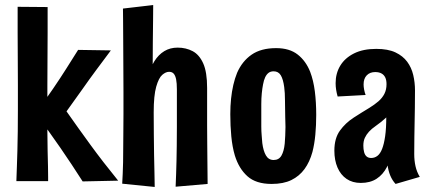

<svg xmlns="http://www.w3.org/2000/svg" viewBox="-20 -720 1705 762"><path d="M308 0Q266 -66 219.5 -133.5Q173 -201 121 -270Q162 -326 191 -368.5Q220 -411 243 -447.5Q266 -484 290 -522L420 -520Q390 -480 362.5 -443Q335 -406 307 -366Q279 -326 244 -278Q291 -211 339.5 -144.5Q388 -78 449 -3ZM45 -1Q45 -1 45.5 -16.5Q46 -32 47 -58.5Q48 -85 49 -121Q50 -157 50.5 -198.5Q51 -240 51 -284Q51 -328 51 -382Q51 -436 50.5 -490.5Q50 -545 50 -591Q50 -637 50 -665Q50 -693 50 -693L169 -692Q169 -692 169 -664Q169 -636 169 -589.5Q169 -543 168.5 -488.5Q168 -434 168 -380Q168 -326 168 -283Q168 -240 168 -198.5Q168 -157 169 -121Q170 -85 170.5 -58.5Q171 -32 171 -16.5Q171 -1 171 -1Z M465 9Q466 -9 467 -30Q468 -51 468.5 -76Q469 -101 469 -130.5Q469 -160 469.5 -194Q470 -228 470 -267Q470 -307 470 -357Q470 -407 469.5 -459.5Q469 -512 469 -559Q469 -606 468.5 -640Q468 -674 468 -686L588 -700Q588 -675 587.5 -637Q587 -599 586.5 -553Q586 -507 586 -458Q586 -409 587 -361.5Q588 -314 590 -274Q590 -229 590.5 -186Q591 -143 591.5 -105Q592 -67 593 -34.5Q594 -2 594 22ZM804 10 677 21Q678 -5 679 -30Q680 -55 680.5 -82Q681 -109 681.5 -142Q682 -175 682 -218Q682 -236 682 -259Q682 -282 682 -309Q682 -336 682 -365Q682 -390 679 -405Q676 -420 669.5 -427.5Q663 -435 651 -435Q638 -435 624 -423Q610 -411 600 -376Q590 -341 590 -274L548 -225Q548 -282 552.5 -329.5Q557 -377 567 -414.5Q577 -452 593 -477.5Q609 -503 632 -517Q655 -531 685 -531Q718 -531 744.5 -517Q771 -503 786.5 -468.5Q802 -434 802 -371Q802 -346 802 -325Q802 -304 802 -286.5Q802 -269 802 -253Q802 -237 802 -222Q802 -179 802.5 -147.5Q803 -116 803 -90.5Q803 -65 803.5 -41Q804 -17 804 10Z M1058 10Q996 10 962 -20.5Q928 -51 912 -103Q902 -137 898 -178.5Q894 -220 894 -267Q894 -299 897 -328Q900 -357 906 -383Q912 -409 921 -431Q941 -477 978.5 -503Q1016 -529 1076 -529Q1129 -529 1161.5 -503.5Q1194 -478 1211 -435Q1224 -401 1229.5 -357.5Q1235 -314 1235 -264Q1235 -223 1231.5 -185.5Q1228 -148 1220 -117Q1209 -77 1188.5 -49Q1168 -21 1136.5 -5.5Q1105 10 1058 10ZM1066 -85Q1087 -85 1097 -102.5Q1107 -120 1110 -150Q1111 -165 1112 -181Q1113 -197 1113 -216Q1113 -235 1112 -256Q1111 -292 1111 -322Q1111 -352 1108 -374Q1104 -405 1094.5 -421Q1085 -437 1066 -437Q1054 -437 1046 -431Q1038 -425 1032.5 -413.5Q1027 -402 1024 -385Q1021 -370 1019 -350Q1017 -330 1017 -306.5Q1017 -283 1017 -257Q1017 -237 1017 -218Q1017 -199 1018.5 -183Q1020 -167 1021 -152Q1025 -121 1035.5 -103Q1046 -85 1066 -85Z M1550 10Q1537 -4 1529 -23Q1521 -42 1518 -66Q1515 -90 1513.5 -119Q1512 -148 1512.5 -182Q1513 -216 1513 -255Q1513 -271 1513 -287.5Q1513 -304 1513.5 -320.5Q1514 -337 1514 -353.5Q1514 -370 1514 -386Q1514 -402 1509 -412.5Q1504 -423 1494 -428.5Q1484 -434 1469 -434Q1448 -434 1435.5 -421Q1423 -408 1423 -385Q1423 -376 1425 -365Q1427 -354 1431 -343L1320 -337Q1316 -351 1314 -364Q1312 -377 1312 -390Q1312 -429 1330.5 -459.5Q1349 -490 1385 -508Q1421 -526 1473 -526Q1520 -526 1549.5 -512Q1579 -498 1596 -475Q1613 -452 1620 -422.5Q1627 -393 1627 -361Q1627 -324 1626.5 -293Q1626 -262 1625.5 -234Q1625 -206 1624.5 -176Q1624 -146 1624 -109Q1624 -83 1629 -60.5Q1634 -38 1646 -18ZM1412 6Q1379 6 1355.5 -10Q1332 -26 1319.5 -55Q1307 -84 1307 -122Q1307 -171 1329 -201.5Q1351 -232 1383.5 -253Q1416 -274 1446 -292Q1467 -305 1482 -318Q1497 -331 1505.5 -347.5Q1514 -364 1514 -386L1560 -358Q1556 -320 1543 -295Q1530 -270 1512 -253Q1494 -236 1471 -220Q1455 -209 1444.5 -197.5Q1434 -186 1428 -173Q1422 -160 1422 -142Q1422 -128 1425 -116.5Q1428 -105 1435 -99Q1442 -93 1453 -93Q1467 -93 1478 -101.5Q1489 -110 1496.5 -129Q1504 -148 1508.5 -179Q1513 -210 1513 -255L1558 -322Q1557 -267 1553 -218Q1549 -169 1540 -128Q1531 -87 1515.5 -57Q1500 -27 1474.5 -10.5Q1449 6 1412 6Z"/></svg>

Font: Truculenta ExtraBold
Style: Regular
Weight: 800
Version: Version 1.002